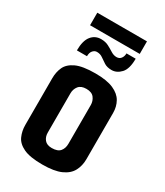

<svg xmlns="http://www.w3.org/2000/svg" viewBox="-183 -794 750 874"><g transform="rotate(30 192.5 -357.0)"><path d="M189.9 4.7Q124.4 4.7 90.6 -11.3Q56.8 -27.3 44.9 -54.3Q32.9 -81.3 32.9 -112.6V-358.4Q32.9 -390.7 45 -417.2Q57.2 -443.7 91.5 -459.7Q125.7 -475.7 193 -475.7Q253.3 -475.7 287.9 -460.3Q322.5 -445 337.1 -418.8Q351.8 -392.7 351.8 -359.8V-116.6Q351.8 -82 337 -54.4Q322.2 -26.7 286.9 -11Q251.6 4.7 189.9 4.7ZM189.3 -81.8Q220.1 -81.8 233 -97.2Q245.8 -112.6 245.8 -136.5V-340.2Q245.8 -361.4 233.3 -377.8Q220.8 -394.2 192.3 -394.2Q164.2 -394.2 151.5 -378Q138.9 -361.8 138.9 -340.2V-133.4Q138.9 -111.6 151.2 -96.7Q163.5 -81.8 189.3 -81.8ZM66.6 -524.1Q66.6 -574.9 86.1 -599.4Q105.5 -623.8 137.1 -623.8Q160.4 -623.8 177 -614.9Q193.7 -606.1 208.1 -596.9Q222.6 -587.7 237.6 -587.7Q252.7 -587.7 260.8 -598.6Q269 -609.5 269 -625.1H317.4Q317.4 -571.3 295.9 -548.3Q274.5 -525.4 247.6 -525.4Q223.9 -525.4 208.6 -535.1Q193.3 -544.8 180.3 -554.3Q167.3 -563.8 149.7 -563.8Q137.6 -563.8 128.6 -553.5Q119.6 -543.1 119.6 -524.1ZM61.3 -653.2V-719.1H322.4V-653.2Z"/></g></svg>

Font: Smooch Sans Thin
Style: Regular
Weight: 100
Designer: Robert E. Leuschke
Foundry: Robert E. Leuschke
Version: Version 1.010